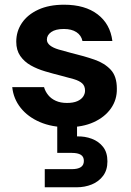

<svg xmlns="http://www.w3.org/2000/svg" viewBox="-20 -528 556 815"><path d="M266 12Q200 12 149 -10Q98 -32 67.5 -70.5Q37 -109 32 -158H167Q172 -140 184.5 -124.5Q197 -109 217 -100Q237 -91 264 -91Q291 -91 308 -98.5Q325 -106 333 -118Q341 -130 341 -143Q341 -163 329 -174Q317 -185 293.5 -192Q270 -199 238 -207Q206 -215 172 -225Q138 -235 110.5 -250.5Q83 -266 66 -290.5Q49 -315 49 -351Q49 -395 73 -430.5Q97 -466 142.5 -487Q188 -508 252 -508Q341 -508 394.5 -467Q448 -426 457 -354H330Q325 -378 304.5 -391.5Q284 -405 251 -405Q216 -405 197.5 -392Q179 -379 179 -360Q179 -346 192 -335.5Q205 -325 228.5 -318Q252 -311 283 -303Q337 -290 380.5 -275Q424 -260 450 -232Q476 -204 476 -152Q477 -105 451 -68Q425 -31 378 -9.5Q331 12 266 12ZM170 267V190H285Q310 190 323 181.5Q336 173 336 155Q336 137 323 129Q310 121 285 121H223V-4H307V51Q340 50 369.5 61Q399 72 417.5 95.5Q436 119 436 157Q436 194 417.5 218.5Q399 243 369.5 255Q340 267 305 267Z"/></svg>

Font: DM Sans 28pt
Style: Bold
Weight: 700
Version: Version 4.004;gftools[0.9.30]